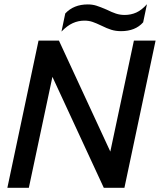

<svg xmlns="http://www.w3.org/2000/svg" viewBox="-20 -892 759 912"><path d="M290 -828Q330 -871 397 -871Q419 -871 438 -865Q457 -859 487 -846Q511 -834 530.5 -827.5Q550 -821 572 -821Q602 -821 627.5 -832.5Q653 -844 678 -872L660 -786Q623 -744 555 -744Q530 -744 509 -750.5Q488 -757 462 -770Q437 -782 419.5 -788Q402 -794 381 -794Q352 -794 325.5 -782Q299 -770 272 -742ZM163 -699H260L504 -172L616 -699H719L571 0H473L229 -527L117 0H15Z"/></svg>

Font: Prompt
Style: Italic
Weight: 400
Italic angle: -12°
Designer: Katatrad Team
Foundry: CadsonDemak
Version: Version 1.001